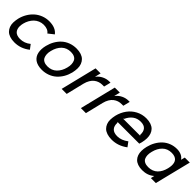

<svg xmlns="http://www.w3.org/2000/svg" viewBox="286 -1886 3142 3142"><g transform="rotate(45 1857.0 -315.0)"><path d="M499 -162.1 557.1 -85Q438 9.8 291 9.8Q229.5 9.8 182.6 -6.1Q135.7 -22 107.2 -50.5Q78.6 -79.1 63 -119.1Q47.4 -159.2 48.6 -207.3Q49.8 -255.4 62 -310.1Q79.1 -379.9 114.5 -439.9Q149.9 -500 199.7 -544.4Q249.5 -588.9 314.9 -614.5Q380.4 -640.1 453.1 -640.1Q601.1 -640.1 668 -551.8L570.8 -475.1Q527.3 -535.2 428.2 -535.2Q380.4 -534.7 338.1 -516.8Q295.9 -499 264.6 -468.3Q233.4 -437.5 210.9 -397.2Q188.5 -356.9 176.8 -310.1Q168 -273.9 167 -242.4Q166 -210.9 174.3 -183.6Q182.6 -156.2 200 -136.7Q217.3 -117.2 247.1 -106.2Q276.9 -95.2 316.9 -95.2Q418 -95.2 499 -162.1Z M1195.8 -314.9Q1208.5 -361.8 1206.1 -402.1Q1203.6 -442.4 1189 -471.9Q1174.3 -501.5 1140.9 -518.3Q1107.4 -535.2 1058.6 -535.2Q961.9 -535.2 900.1 -475.1Q838.4 -415 814 -314.9Q801.3 -268.6 803.7 -228.3Q806.2 -188 820.8 -158.4Q835.4 -128.9 868.7 -112.1Q901.9 -95.2 950.7 -95.2Q1046.9 -95.2 1109.1 -155.5Q1171.4 -215.8 1195.8 -314.9ZM1311.5 -314.9Q1293.9 -244.6 1259.8 -185.8Q1225.6 -127 1177.2 -83.3Q1128.9 -39.6 1063.7 -14.9Q998.5 9.8 923.8 9.8Q873.5 9.8 832.8 -1.5Q792 -12.7 763.7 -33.2Q735.4 -53.7 716.8 -82.8Q698.2 -111.8 690.4 -148.2Q682.6 -184.6 684.3 -226.3Q686 -268.1 697.8 -314.9Q715.3 -385.3 749.3 -444.3Q783.2 -503.4 831.3 -547.4Q879.4 -591.3 944.3 -615.7Q1009.3 -640.1 1084 -640.1Q1144.5 -640.1 1191.2 -624.3Q1237.8 -608.4 1266.4 -579.8Q1294.9 -551.3 1310.5 -510.7Q1326.2 -470.2 1325.2 -420.9Q1324.2 -371.6 1311.5 -314.9Z M1870.6 -637.2 1841.3 -518.1H1805.7Q1765.6 -518.6 1730 -507.1Q1694.3 -495.6 1662.8 -471.4Q1631.3 -447.3 1607.2 -406.5Q1583 -365.7 1569.3 -311L1493.7 0H1377.4L1532.2 -629.9H1648.4L1623.5 -528.8H1625.5Q1665 -580.1 1723.1 -608.6Q1781.2 -637.2 1843.3 -637.2Z M2315.4 -637.2 2286.1 -518.1H2250.5Q2210.4 -518.6 2174.8 -507.1Q2139.2 -495.6 2107.7 -471.4Q2076.2 -447.3 2052 -406.5Q2027.8 -365.7 2014.2 -311L1938.5 0H1822.3L1977.1 -629.9H2093.3L2068.4 -528.8H2070.3Q2109.9 -580.1 2168 -608.6Q2226.1 -637.2 2288.1 -637.2Z M2432.1 -366.2H2827.1L2817.9 -377.9Q2822.3 -452.6 2786.9 -494.4Q2751.5 -536.1 2673.8 -536.1Q2594.7 -536.1 2538.1 -493.9Q2481.4 -451.7 2448.2 -377.9ZM2922.9 -310.1Q2921.4 -304.7 2909.2 -264.2H2406.2L2415 -252Q2410.6 -176.3 2448.5 -135.3Q2486.3 -94.2 2568.8 -94.2Q2663.6 -94.2 2755.9 -165L2814.9 -85Q2689.5 9.8 2543 9.8Q2480 9.8 2432.1 -6.1Q2384.3 -22 2355.2 -50.5Q2326.2 -79.1 2310.3 -119.1Q2294.4 -159.2 2295.7 -207.3Q2296.9 -255.4 2309.1 -310.1Q2332.5 -405.8 2386.7 -480Q2440.9 -554.2 2522.2 -597.2Q2603.5 -640.1 2699.2 -640.1Q2760.3 -640.1 2806.4 -623.8Q2852.5 -607.4 2880.9 -578.1Q2909.2 -548.8 2923.3 -507.6Q2937.5 -466.3 2937 -416.7Q2936.5 -367.2 2922.9 -310.1Z M3526.9 -313Q3536.1 -352.1 3537.8 -384.8Q3539.6 -417.5 3532.2 -445.6Q3524.9 -473.6 3507.8 -492.9Q3490.7 -512.2 3461.4 -523.2Q3432.1 -534.2 3391.6 -534.2Q3295.4 -534.2 3233.9 -473.9Q3172.4 -413.6 3147.9 -313Q3135.3 -265.6 3137 -225.8Q3138.7 -186 3152.8 -157Q3167 -127.9 3200.2 -111.6Q3233.4 -95.2 3283.7 -95.2Q3333.5 -95.2 3374.5 -111.3Q3415.5 -127.4 3445.1 -157Q3474.6 -186.5 3494.9 -225.6Q3515.1 -264.6 3526.9 -313ZM3712.9 -629.9 3556.6 0H3440.9L3456.5 -62H3454.6Q3371.6 9.8 3248.5 9.8Q3189.9 9.8 3145.5 -5.9Q3101.1 -21.5 3073.2 -50Q3045.4 -78.6 3031.2 -118.4Q3017.1 -158.2 3017.6 -207Q3018.1 -255.9 3031.7 -312Q3049.3 -383.8 3083 -443.1Q3116.7 -502.4 3163.8 -546.6Q3210.9 -590.8 3273.7 -615.5Q3336.4 -640.1 3408.7 -640.1Q3465.8 -640.1 3510.5 -619.4Q3555.2 -598.6 3577.6 -563H3579.6L3596.7 -629.9Z"/></g></svg>

Font: Sinkin Sans 500 Medium Italic
Style: Regular
Weight: 500
Italic angle: -112°
Designer: Keith Bates
Foundry: K-Type
Version: Sinkin Sans (version 1.0)  by Keith Bates   •   © 2014   www